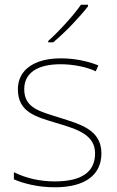

<svg xmlns="http://www.w3.org/2000/svg" viewBox="-20 -786 498 816"><path d="M354 -759V-766H324C295 -723 230 -652 185 -612V-606H206C259 -650 319 -714 354 -759ZM411 -134C411 -235 321 -258 233 -286C152 -312 83 -325 83 -407C83 -478 142 -513 238 -513C291 -513 350 -501 387 -483L398 -508C356 -525 301 -538 238 -538C126 -538 56 -489 56 -407C56 -309 131 -290 224 -262C312 -236 384 -212 384 -134C384 -60 334 -15 213 -15C151 -15 92 -28 39 -54V-24C77 -7 140 10 213 10C345 10 411 -45 411 -134Z"/></svg>

Font: Noto Sans Meetei Mayek Thin
Style: Regular
Weight: 100
Designer: Monotype Design Team and Neelakash Kshetrimayum
Foundry: Monotype Imaging Inc.
Version: Version 2.002